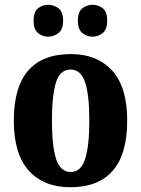

<svg xmlns="http://www.w3.org/2000/svg" viewBox="-20 -776 592 806"><path d="M275 10Q164 10 101 -59.5Q38 -129 38 -270Q38 -549 278 -549Q387 -549 450.5 -480Q514 -411 514 -270Q514 -129 453.5 -59.5Q393 10 275 10ZM277 -54Q320 -54 337.5 -109Q355 -164 355 -270Q355 -376 337.5 -430Q320 -484 276 -484Q232 -484 215 -430Q198 -376 198 -270Q198 -164 215.5 -109Q233 -54 277 -54ZM369 -622Q345 -622 326 -637Q307 -652 307 -689Q307 -727 326 -741.5Q345 -756 369 -756Q392 -756 411 -741.5Q430 -727 430 -689Q430 -652 411 -637Q392 -622 369 -622ZM182 -622Q159 -622 140 -637Q121 -652 121 -689Q121 -727 140 -741.5Q159 -756 182 -756Q205 -756 225 -741.5Q245 -727 245 -689Q245 -652 225 -637Q205 -622 182 -622Z"/></svg>

Font: Noto Serif Georgian Condensed ExtraBold
Style: Regular
Weight: 800
Width: 3
Designer: Monotype Design Team, Akaki Razmadze
Foundry: Google LLC
Version: Version 2.003; ttfautohint (v1.8.4.7-5d5b)